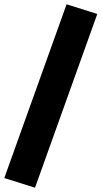

<svg xmlns="http://www.w3.org/2000/svg" viewBox="-41 -791 473 894"><path d="M122 83 -21 38 269 -771 412 -726Z"/></svg>

Font: Nunito Sans 7pt SemiExpanded Black
Style: Regular
Weight: 900
Width: 6
Designer: Vernon Adams
Foundry: Vernon Adams
Version: Version 3.101;gftools[0.9.27]